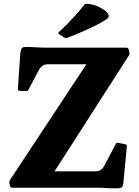

<svg xmlns="http://www.w3.org/2000/svg" viewBox="-20 -1008 746 1031"><path d="M46 0Q36 0 34 -10L30 -24Q29 -34 34 -42L469 -701L480 -663H240Q220 -663 209.5 -656Q199 -649 191 -636L133 -527Q129 -517 119 -519L85 -520Q75 -523 76 -532L89 -721Q91 -738 95 -746Q99 -754 112.5 -755.5Q126 -757 155 -755L217 -752H659Q669 -752 671 -742L675 -728Q677 -718 672 -710L255 -60L237 -88H490Q510 -88 521 -95.5Q532 -103 539 -116L601 -234Q605 -243 616 -241L653 -233Q663 -231 661 -221L643 -31Q642 -15 637.5 -7Q633 1 620 2.5Q607 4 577 3L516 0ZM298 -824Q289 -829 296 -836Q319 -856 341.5 -879.5Q364 -903 387 -928Q410 -953 430 -980Q436 -988 446 -988Q481 -985 507.5 -972.5Q534 -960 552 -945Q562 -932 564 -924Q566 -916 556 -908Q546 -900 520 -885Q477 -862 429 -841Q381 -820 341 -805Q333 -802 324 -807Z"/></svg>

Font: Hahmlet ExtraBold
Style: Regular
Weight: 800
Designer: Minjoo Ham & Mark Frömberg
Foundry: hypertype
Version: Version 1.002